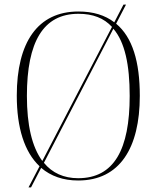

<svg xmlns="http://www.w3.org/2000/svg" viewBox="-20 -775 681 835"><path d="M152 -52 104 40H115L159 -45C201 -9 255 10 320 10C501 10 588 -132 588 -358C588 -507 556 -613 485 -672L528 -755H517L477 -678C437 -709 385 -725 321 -725C144 -725 53 -591 53 -359C53 -220 86 -114 152 -52ZM467 -658 164 -75C119 -136 97 -231 97 -358C97 -593 168 -715 321 -715C385 -715 432 -696 467 -658ZM320 0C257 0 207 -23 171 -67L473 -650C523 -592 544 -493 544 -358C544 -125 476 0 320 0Z"/></svg>

Font: Noto Serif Display SemiCondensed ExtraLight
Style: Regular
Weight: 200
Width: 4
Designer: Monotype Design Team
Foundry: Monotype Imaging Inc.
Version: Version 2.009